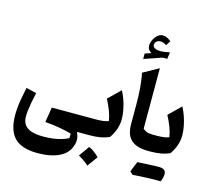

<svg xmlns="http://www.w3.org/2000/svg" viewBox="-175 -1307 2015 1814"><g transform="rotate(15 832.5 -400.5)"><path d="M182.6 -254 81.7 -277.7Q68 -213.6 59.7 -165.5Q51.4 -117.5 47.7 -79.1Q44 -40.8 44 -5.1Q44 148.3 114.9 219.3Q185.9 290.3 339.4 290.3Q469.5 290.3 551.9 249.5Q634.3 208.8 657.3 133.8Q670 102.6 668.6 71Q667.3 39.4 649.9 0H663.8V-160.1H360.7L336.7 -12.8Q480.5 -1.6 596.7 31L596.1 75.2Q568.9 90.6 531.3 101.7Q493.7 112.9 448.8 119Q403.9 125.1 354 125.1Q282.2 125.1 236.1 110Q190.1 94.8 168 63.5Q145.9 32.2 145.9 -16.3Q145.9 -42.5 149.4 -74.6Q152.9 -106.8 160.9 -150.3Q168.9 -193.8 182.6 -254Z M797.3 108Q779.7 133.6 761.9 159Q744.1 184.5 725.2 210.4Q753.8 226.2 779 244.3Q804.3 262.4 826.7 282.5Q845.8 256.6 864 231.3Q882.1 206 899.7 181Q875.7 156.4 850.1 137.3Q824.5 118.1 797.3 108ZM663.6 0H772.4Q830.6 0 876.7 -8.2Q922.7 -16.3 964.2 -35Q995.6 -81.1 1011.6 -127.6Q1027.6 -174.1 1027.6 -223.8Q1027.6 -269.6 1017.9 -318.2Q1008.2 -366.9 992.2 -411.7Q976.2 -456.4 957.6 -489.8L841.2 -376.6Q869.2 -324.1 888.6 -272.8Q907.9 -221.4 914.3 -177.4Q893.5 -167.6 862.3 -163.9Q831.1 -160.1 794.6 -160.1H663.6Q653.8 -160.1 649 -152.1Q644.1 -144.2 644.1 -123.7V-36.4Q644.1 -15.9 649 -8Q653.8 0 663.6 0Z M1250.5 -783.7 1098.7 -699.5Q1112.2 -635.8 1118.3 -557.5Q1124.5 -479.1 1124.5 -393.3V-199.7Q1124.5 -158.8 1134.3 -122.8Q1144.1 -86.8 1168.8 -59.1Q1193.4 -31.5 1237.1 -15.7Q1280.8 0 1348.4 0H1348.9V-160.1H1348.4Q1309.8 -160.1 1287.3 -168.9Q1264.9 -177.7 1250.5 -193.1ZM1137.8 -982.5Q1137.8 -1003 1153.3 -1016.7Q1168.8 -1030.3 1191.2 -1030.3Q1205.5 -1030.3 1219.5 -1025.5Q1233.6 -1020.6 1251 -1009.4L1280.1 -1054.9Q1255.5 -1075.1 1237.3 -1082.9Q1219.2 -1090.7 1196.9 -1090.7Q1176.7 -1090.7 1158.5 -1078.6Q1140.4 -1066.5 1126.4 -1047.3Q1112.3 -1028.1 1104.4 -1006.6Q1096.5 -985.2 1096.5 -966Q1096.5 -944.5 1106.9 -928Q1117.3 -911.6 1136.4 -901.4L1075.7 -880.5V-827.5L1251.1 -887.6L1294.8 -887.2L1304 -953Q1279.3 -947.6 1254.8 -944.2Q1230.2 -940.7 1211.4 -940.7Q1181.9 -940.7 1159.8 -951.4Q1137.8 -962.1 1137.8 -982.5Z M1480 246Q1495.1 246 1505.2 246.1Q1515.4 246.3 1522.2 246.3Q1529.1 246.3 1534.4 246.5Q1543.5 227 1547.9 207.9Q1552.3 188.8 1552.3 172.4Q1552.3 145.1 1535.5 132.2Q1518.7 119.2 1481.1 119.2Q1439.5 137.3 1397.9 156Q1356.3 174.6 1315.3 193.2Q1274.2 211.7 1233.4 230.5Q1240.9 236.9 1248.2 243.4Q1255.5 249.9 1262.3 255.8Q1296.6 253.2 1336.5 250.9Q1376.4 248.6 1414.2 247.3Q1452.1 246 1480 246ZM1262.3 255.8Q1298.9 233.4 1335.4 210.9Q1371.9 188.5 1408.3 165.5Q1444.7 142.4 1481.1 119.2Q1468 119.2 1444.1 120Q1420.2 120.8 1390.8 122.2Q1361.4 123.6 1330.9 125.2Q1300.5 126.7 1274.5 128.5Q1264.1 153.8 1253.9 179Q1243.8 204.2 1233.4 230.5Q1240.9 236.9 1248.2 243.4Q1255.5 249.9 1262.3 255.8ZM1348.6 0H1363.6Q1421.8 0 1468 -8.2Q1514.1 -16.3 1555.6 -35Q1587.1 -81.1 1603.2 -127.6Q1619.3 -174.1 1619.3 -223.8Q1619.3 -269.6 1609.4 -318.2Q1599.6 -366.9 1583.6 -411.7Q1567.6 -456.4 1548.9 -489.8L1432.8 -376.6Q1460.8 -324.1 1480.2 -272.8Q1499.6 -221.4 1506 -177.4Q1485.5 -167.6 1454.1 -163.9Q1422.7 -160.1 1386.2 -160.1H1348.6Q1338.9 -160.1 1334 -152.1Q1329.2 -144.2 1329.2 -123.7V-36.4Q1329.2 -15.9 1334 -8Q1338.9 0 1348.6 0Z"/></g></svg>

Font: Pinar-VF
Style: Regular
Weight: 300
Designer: Amin Abedi
Version: Version 3.0